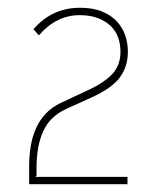

<svg xmlns="http://www.w3.org/2000/svg" viewBox="-20 -835 404 494"><path d="M309 -702Q309 -664 288.5 -636Q268 -608 215 -584L151 -555Q109 -536 91.5 -498Q74 -460 74 -403V-383L71 -380H308V-361H55V-408Q55 -434 59 -458.5Q63 -483 72.5 -504.5Q82 -526 97.5 -542.5Q113 -559 136 -570L200 -600Q245 -620 267.5 -643Q290 -666 290 -702Q290 -720 284.5 -737Q279 -754 266 -767Q253 -780 233 -788Q213 -796 185 -796Q125 -796 80 -744L66 -760Q92 -789 121.5 -802Q151 -815 186 -815Q220 -815 243.5 -805Q267 -795 281.5 -779Q296 -763 302.5 -743Q309 -723 309 -702Z"/></svg>

Font: TypoPRO Sinkin Sans
Style: 100 Thin
Weight: 100
Designer: Keith Bates
Foundry: K-Type
Version: Sinkin Sans (version 1.0)  by Keith Bates   •   © 2014   www